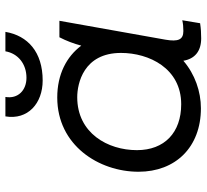

<svg xmlns="http://www.w3.org/2000/svg" viewBox="-47 -713 765 711"><g transform="rotate(-90 335.5 -357.5)"><path d="M549 5C569 5 585 4 605 1L616 -65C603 -62 590 -61 576 -61C544 -61 536 -80 544 -127L614 -520H553C540 -495 529 -466 522 -439C481 -494 415 -528 330 -528C153 -528 55 -374 55 -227C55 -90 146 4 290 4C352 4 416 -18 466 -61C473 -19 501 5 549 5ZM331 -454C381 -454 495 -431 495 -292C495 -188 438 -69 305 -69C200 -69 135 -131 135 -233C135 -341 198 -454 331 -454ZM393 -582C498 -582 559 -637 573 -720H501C493 -673 454 -642 403 -642C357 -642 324 -673 332 -720H260C246 -637 308 -582 393 -582Z"/></g></svg>

Font: Fixel Display 20240404
Style: Italic
Weight: 400
Italic angle: -10°
Designer: AlfaBravo + MacPaw
Foundry: Kyrylo Tkachov, Marchela Mozhyna, Serhii Makarenko, Maria Weinstein, Zakhar Kryvoshyya
Version: Version 1.211;Glyphs 3.2 (3225)